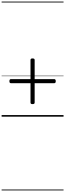

<svg xmlns="http://www.w3.org/2000/svg" viewBox="-20 -1438 803 2366"><path d="M380 -155Q368 -155 362 -159.5Q356 -164 356 -174V-699Q356 -709 362 -713.5Q368 -718 380 -718Q394 -718 400.5 -713.5Q407 -709 407 -699V-174Q407 -164 400.5 -159.5Q394 -155 380 -155ZM114 -413Q105 -413 100.5 -419Q96 -425 96 -437Q96 -463 114 -463H649Q658 -463 662.5 -456.5Q667 -450 667 -437Q667 -413 649 -413ZM0 898H763V908H0ZM0 -20H763V0H0ZM0 -505H763V-500H0ZM0 -1418H763V-1408H0Z"/></svg>

Font: Playwrite FR Trad Guides
Style: Regular
Weight: 400
Designer: Veronika Burian, José Scaglione
Foundry: TypeTogether
Version: Version 1.003